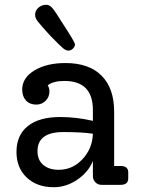

<svg xmlns="http://www.w3.org/2000/svg" viewBox="-20 -774 590 804"><path d="M266 -562Q256 -562 243.5 -572.5Q231 -583 190 -625Q149 -670 138 -684.5Q127 -699 127 -711Q127 -730 141 -742Q155 -754 174 -754Q187 -754 199 -740.5Q211 -727 245 -672Q294 -597 294 -588Q294 -579 285.5 -570.5Q277 -562 266 -562ZM485 -79Q517 -79 517 -52V-27Q517 0 485 0H405Q390 0 379.5 -10.5Q369 -21 369 -37V-100Q350 -53 303.5 -21.5Q257 10 205 10Q135 10 92 -30.5Q49 -71 49 -138Q49 -208 96.5 -246Q144 -284 232 -284Q299 -284 369 -268V-313Q369 -435 250 -435Q203 -435 180 -417Q187 -405 187 -391Q187 -368 171 -352Q155 -336 132 -336Q105 -336 89 -353Q73 -370 73 -399Q73 -448 124 -479Q175 -510 254 -510Q353 -510 405.5 -457Q458 -404 458 -307V-79ZM226 -63Q284 -63 325.5 -107.5Q367 -152 369 -214Q324 -221 245 -221Q137 -221 137 -141Q137 -104 161 -83.5Q185 -63 226 -63Z"/></svg>

Font: Solway
Style: Regular
Weight: 400
Designer: Mariya V. Pigoulevskaya
Foundry: The Northern Block Ltd.
Version: Version 1.000;hotconv 1.0.109;makeotfexe 2.5.65596